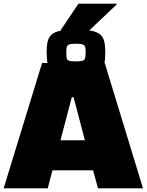

<svg xmlns="http://www.w3.org/2000/svg" viewBox="-27 -1034 805 1054"><path d="M-7 0 204 -688H548L758 0H511L484 -99H261L235 0ZM305 -264H439L377 -500H367ZM389 -619Q336 -619 304.5 -625Q273 -631 256.5 -645.5Q240 -660 234.5 -684.5Q229 -709 229 -745Q229 -781 234.5 -805.5Q240 -830 256.5 -844.5Q273 -859 304.5 -865Q336 -871 389 -871Q443 -871 474.5 -865Q506 -859 523 -844.5Q540 -830 545.5 -805.5Q551 -781 551 -745Q551 -709 545.5 -684.5Q540 -660 523 -645.5Q506 -631 474.5 -625Q443 -619 389 -619ZM389 -697Q417 -697 427.5 -701Q438 -705 440.5 -715.5Q443 -726 443 -745Q443 -764 441 -774.5Q439 -785 428 -789.5Q417 -794 390 -794Q363 -794 352 -789.5Q341 -785 339 -774.5Q337 -764 337 -745Q337 -726 339 -715Q341 -704 352 -700.5Q363 -697 389 -697ZM307 -865V-870L404 -1014H613V-1009L461 -865Z"/></svg>

Font: Saira SemiExpanded Black
Style: Regular
Weight: 900
Width: 6
Designer: Hector Gatti with collaboration of the Omnibus-Type team
Foundry: Omnibus-Type
Version: Version 1.101